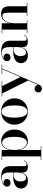

<svg xmlns="http://www.w3.org/2000/svg" viewBox="1317 -1827 772 3446"><g transform="rotate(-90 1703.0 -104.0)"><path d="M263 -254C121 -254 42 -202.5 42 -113.5C42 -37.5 98 10 184.5 10C266 10 314.5 -38 330.5 -117V-77C330.5 -10.5 376.5 10 432 10C487 10 530.5 -15.5 549.5 -55.5L544 -62C528.5 -29 498.5 -11 479 -11C452 -11 444.5 -29 444.5 -52V-304.5C444.5 -392 406 -468 261 -468C170 -468 77 -432 77 -363.5C77 -324 106 -301 144 -301C179 -301 213.5 -322 213.5 -365.5C213.5 -404.5 180 -426 144 -426C135.5 -426 127.5 -424.5 119.5 -421.5C150.5 -445.5 199 -457.5 239 -457.5C319 -457.5 330.5 -376.5 330.5 -304.5V-254ZM232.5 -21.5C185.5 -21.5 168.5 -74.5 168.5 -123C168.5 -175 198 -246 280 -246H330.5V-181.5C330.5 -70.5 283.5 -21.5 232.5 -21.5Z M555 241V250H798V241H734V-148C753.5 -49.5 809 10 891.5 10C999.5 10 1101.5 -80 1101.5 -230C1101.5 -380 999.5 -469 891.5 -469C809 -469 753.5 -410.5 734 -312V-460H555V-451H619.5V241ZM734 -230C734 -376.5 798 -451.5 867.5 -451.5C937 -451.5 970 -368.5 970 -230C970 -91.5 937 -7.5 867.5 -7.5C798 -7.5 734 -83.5 734 -230Z M1188 -230C1188 -100 1278.5 10 1424.5 10C1570.5 10 1661 -100 1661 -230C1661 -360 1570.5 -470 1424.5 -470C1278.5 -470 1188 -360 1188 -230ZM1314.5 -230C1314.5 -336.5 1333.5 -461 1424.5 -461C1515.5 -461 1534 -336.5 1534 -230C1534 -123.5 1515.5 1 1424.5 1C1333.5 1 1314.5 -123.5 1314.5 -230Z M1969 -451V-460H1695.5V-451H1748.5L1981.5 16L1903 196.5C1901 158 1869 130.5 1835.5 130.5C1797 130.5 1767.5 158 1767.5 197.5C1767.5 241.5 1803.5 262 1834.5 262C1876.5 262 1896.5 235 1915 194.5L2196.5 -451H2266.5V-460H2096V-451H2185.5L2043.5 -125L1882 -451Z M2513.5 -254C2371.5 -254 2292.5 -202.5 2292.5 -113.5C2292.5 -37.5 2348.5 10 2435 10C2516.5 10 2565 -38 2581 -117V-77C2581 -10.5 2627 10 2682.5 10C2737.5 10 2781 -15.5 2800 -55.5L2794.5 -62C2779 -29 2749 -11 2729.5 -11C2702.5 -11 2695 -29 2695 -52V-304.5C2695 -392 2656.5 -468 2511.5 -468C2420.5 -468 2327.5 -432 2327.5 -363.5C2327.5 -324 2356.5 -301 2394.5 -301C2429.5 -301 2464 -322 2464 -365.5C2464 -404.5 2430.5 -426 2394.5 -426C2386 -426 2378 -424.5 2370 -421.5C2401 -445.5 2449.5 -457.5 2489.5 -457.5C2569.5 -457.5 2581 -376.5 2581 -304.5V-254ZM2483 -21.5C2436 -21.5 2419 -74.5 2419 -123C2419 -175 2448.5 -246 2530.5 -246H2581V-181.5C2581 -70.5 2534 -21.5 2483 -21.5Z M2830 -9V0H3065V-9H3008.5V-223.5C3008.5 -312.5 3035 -447 3144.5 -447C3193.5 -447 3199 -394 3199 -310V-9H3143V0H3378V-9H3313.5V-319C3313.5 -406 3287.5 -470 3173 -470C3063.5 -470 3022.5 -387 3008.5 -305V-460H2830V-451H2894.5V-9Z"/></g></svg>

Font: Bodoni* 24pt Medium
Style: Regular
Weight: 500
Version: Version 2.3